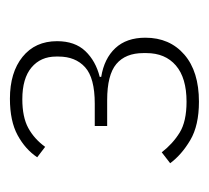

<svg xmlns="http://www.w3.org/2000/svg" viewBox="-37 -707 421 387"><g transform="rotate(-90 173.5 -513.5)"><path d="M113 -533H158Q210 -533 231.5 -552.5Q253 -572 253 -606V-611Q253 -642 231 -660.5Q209 -679 167 -679Q131 -679 109 -667Q87 -655 71 -633L50 -649Q66 -673 94.5 -688.5Q123 -704 168 -704Q221 -704 252.5 -678.5Q284 -653 284 -609Q284 -573 264 -552Q244 -531 212 -523V-520Q249 -514 270 -491.5Q291 -469 291 -431Q291 -382 257 -352.5Q223 -323 162 -323Q114 -323 84.5 -340.5Q55 -358 38 -381L60 -398Q77 -376 99.5 -362Q122 -348 162 -348Q210 -348 235 -369.5Q260 -391 260 -429V-435Q260 -471 238 -489.5Q216 -508 165 -508H113Z"/></g></svg>

Font: IBM Plex Sans ExtraLight
Style: Regular
Weight: 250
Designer: Mike Abbink, Paul van der Laan, Pieter van Rosmalen
Foundry: Bold Monday
Version: Version 3.201